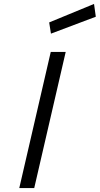

<svg xmlns="http://www.w3.org/2000/svg" viewBox="-20 -956 507 976"><path d="M239 -785 230 -842 458 -936 467 -871ZM78 0 238 -692H314L154 0Z"/></svg>

Font: TitilliumWebItalic
Style: Italic
Weight: 400
Italic angle: -13°
Version: Version 1.001;PS 57.000;hotconv 1.0.70;makeotf.lib2.5.55311